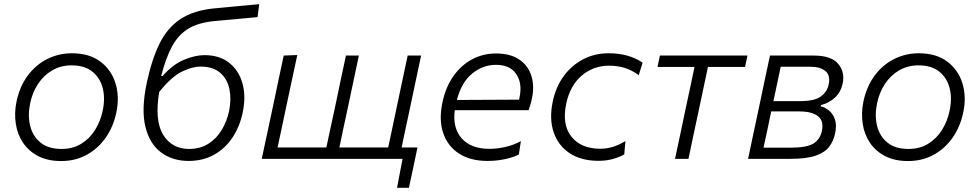

<svg xmlns="http://www.w3.org/2000/svg" viewBox="-20 -762 4700 921"><path d="M273.5 10.5Q209 10.5 163.2 -13.2Q117.5 -37 90.5 -77.2Q63.5 -117.5 55.8 -168.5Q48 -219.5 59 -274Q74.5 -348 113.5 -400Q152.5 -452 207.2 -479.2Q262 -506.5 324.5 -506.5Q408.5 -506.5 461.5 -466.5Q514.5 -426.5 534.2 -361.8Q554 -297 538 -222.5Q523.5 -153 486.5 -100.8Q449.5 -48.5 395.2 -19Q341 10.5 273.5 10.5ZM276 -47.5Q329 -47.5 369.5 -72.2Q410 -97 436 -138.5Q462 -180 472.5 -230.5Q485.5 -291 472.5 -340.2Q459.5 -389.5 422.2 -419Q385 -448.5 324 -448.5Q271.5 -448.5 230.5 -424.5Q189.5 -400.5 162.2 -359.2Q135 -318 124.5 -265.5Q112.5 -208 124.8 -158.2Q137 -108.5 174.5 -78Q212 -47.5 276 -47.5Z M884.5 10Q808 10 753 -30.5Q698 -71 677.5 -154Q657 -237 684 -364.5Q707.5 -475.5 744.8 -551.8Q782 -628 845.2 -670.2Q908.5 -712.5 1009.5 -722Q1021.5 -723 1047.5 -725.5Q1073.5 -728 1106 -731Q1138.5 -734 1169.8 -737Q1201 -740 1223.5 -742L1215.5 -680Q1193.5 -678 1162.8 -675Q1132 -672 1100.5 -669.2Q1069 -666.5 1044.2 -664.2Q1019.5 -662 1010 -661Q932 -654 883.5 -624.5Q835 -595 805 -539Q775 -483 753 -397H759.5Q808.5 -452.5 862 -475Q915.5 -497.5 961 -497.5Q1033.5 -497.5 1080 -460.2Q1126.5 -423 1143.5 -360.2Q1160.5 -297.5 1144 -221.5Q1130 -154.5 1095.2 -102.2Q1060.5 -50 1007.2 -20Q954 10 884.5 10ZM942 -442.5Q900.5 -442.5 850.8 -417.5Q801 -392.5 743.5 -320.5Q721 -182.5 763 -115Q805 -47.5 887 -47.5Q939.5 -47.5 978.8 -72Q1018 -96.5 1043 -137.8Q1068 -179 1079 -229.5Q1090.5 -286 1080.5 -334.5Q1070.5 -383 1036.2 -412.8Q1002 -442.5 942 -442.5Z M1884.5 139 1911 0H1235.5Q1247.5 -55.5 1258.5 -107.2Q1269.5 -159 1282.5 -219.5L1293 -269Q1306.5 -334.5 1317.8 -387.2Q1329 -440 1341 -495.5L1406 -498Q1394 -442 1382.5 -388.2Q1371 -334.5 1357 -269L1346.5 -219.5Q1336.5 -172 1328.2 -133Q1320 -94 1311.5 -54.5H1545.5Q1554 -94 1562.2 -133Q1570.5 -172 1581 -219.5L1591.5 -269Q1605 -334.5 1616.2 -387.2Q1627.5 -440 1639.5 -495.5H1701.5Q1689.5 -440 1678.5 -387.2Q1667.5 -334.5 1653.5 -269L1643 -219.5Q1632.5 -171.5 1624.2 -132.5Q1616 -93.5 1608 -54.5H1842Q1850.5 -94 1858.8 -133Q1867 -172 1877 -219.5L1887.5 -269Q1901.5 -334.5 1912.5 -387.2Q1923.5 -440 1935.5 -495.5H2000Q1988 -440 1977 -387.2Q1966 -334.5 1952 -269L1941.5 -219.5Q1931 -171.5 1922.8 -132.5Q1914.5 -93.5 1906.5 -54.5H1982.5Q1977.5 -30 1972.2 -5Q1967 20 1961.5 45.5Q1956.5 69.5 1951.5 92.5Q1946.5 115.5 1941.5 139Z M2318.5 10Q2236.5 10 2182 -25.2Q2127.5 -60.5 2106 -123.8Q2084.5 -187 2102.5 -271.5Q2117.5 -343 2154 -395.5Q2190.5 -448 2243.2 -476.8Q2296 -505.5 2359.5 -505.5Q2428.5 -505.5 2471.2 -476.2Q2514 -447 2529.2 -397.2Q2544.5 -347.5 2531 -287Q2528.5 -274 2524 -259.5Q2519.5 -245 2515.5 -233.5H2161.5Q2150.5 -148 2195 -98Q2239.5 -48 2328 -48Q2365.5 -48 2405.8 -57.5Q2446 -67 2478.5 -85L2469 -21.5Q2451 -10 2408.5 0Q2366 10 2318.5 10ZM2359 -451Q2297.5 -451 2246 -410Q2194.5 -369 2171.5 -282.5L2470 -284Q2471 -289.5 2472 -294Q2486.5 -363 2456.2 -407Q2426 -451 2359 -451Z M2851.5 9.5Q2768 9.5 2712.8 -27Q2657.5 -63.5 2635.8 -127.8Q2614 -192 2631.5 -275Q2645.5 -343.5 2683 -395.5Q2720.5 -447.5 2776 -477Q2831.5 -506.5 2900.5 -506.5Q2995.5 -506.5 3062.5 -461.5L3044 -401.5Q3008.5 -427 2974.2 -437Q2940 -447 2901.5 -447Q2827.5 -447 2771.5 -400.2Q2715.5 -353.5 2696.5 -266.5Q2674.5 -165 2720.8 -106.8Q2767 -48.5 2859.5 -48.5Q2892 -48.5 2922.8 -58.5Q2953.5 -68.5 2980 -85.5L2974.5 -21.5Q2954.5 -9.5 2922 0Q2889.5 9.5 2851.5 9.5Z M3218 0Q3230 -56 3241 -107.5Q3252 -159 3264.5 -219.5L3275 -269Q3286 -319.5 3294.5 -360Q3303 -400.5 3311.5 -441H3134L3145.5 -495.5H3565.5L3554 -441H3376Q3367.5 -400.5 3358.8 -360Q3350 -319.5 3339.5 -269L3329 -219.5Q3316 -159 3305 -107.5Q3294 -56 3282.5 0Z M3568.5 0Q3580 -56 3591 -107.2Q3602 -158.5 3615 -219.5L3625.5 -269Q3639 -334 3650.2 -386.8Q3661.5 -439.5 3673.5 -495.5H3883Q3968 -495.5 4001 -455.5Q4034 -415.5 4022 -361Q4013 -319 3984.5 -293.2Q3956 -267.5 3918.5 -258L3917 -252Q3937.5 -247.5 3956.5 -232Q3975.5 -216.5 3985 -189.2Q3994.5 -162 3986 -122Q3978.5 -86.5 3958.2 -59Q3938 -31.5 3894 -15.8Q3850 0 3770.5 0ZM3725 -442Q3716 -399.5 3707.8 -360.8Q3699.5 -322 3690 -277H3819.5Q3887.5 -277 3917.8 -299.5Q3948 -322 3955 -356.5Q3964.5 -400.5 3939.5 -421.2Q3914.5 -442 3865 -442ZM3642.5 -53.5H3768.5Q3849 -53.5 3881.2 -73Q3913.5 -92.5 3922.5 -133.5Q3932.5 -181.5 3904 -204.5Q3875.5 -227.5 3813.5 -227.5H3679.5L3678 -220.5Q3668 -172.5 3659.8 -133.5Q3651.5 -94.5 3642.5 -53.5Z M4336 10.5Q4271.5 10.5 4225.8 -13.2Q4180 -37 4153 -77.2Q4126 -117.5 4118.2 -168.5Q4110.5 -219.5 4121.5 -274Q4137 -348 4176 -400Q4215 -452 4269.8 -479.2Q4324.5 -506.5 4387 -506.5Q4471 -506.5 4524 -466.5Q4577 -426.5 4596.8 -361.8Q4616.5 -297 4600.5 -222.5Q4586 -153 4549 -100.8Q4512 -48.5 4457.8 -19Q4403.5 10.5 4336 10.5ZM4338.5 -47.5Q4391.5 -47.5 4432 -72.2Q4472.5 -97 4498.5 -138.5Q4524.5 -180 4535 -230.5Q4548 -291 4535 -340.2Q4522 -389.5 4484.8 -419Q4447.5 -448.5 4386.5 -448.5Q4334 -448.5 4293 -424.5Q4252 -400.5 4224.8 -359.2Q4197.5 -318 4187 -265.5Q4175 -208 4187.2 -158.2Q4199.5 -108.5 4237 -78Q4274.5 -47.5 4338.5 -47.5Z"/></svg>

Font: Commissioner Light
Style: Italic
Weight: 300
Italic angle: -12°
Designer: Kostas Bartsokas
Foundry: Kostas Bartsokas
Version: Version 1.000; ttfautohint (v1.8.3)